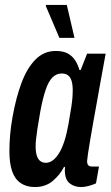

<svg xmlns="http://www.w3.org/2000/svg" viewBox="-20 -744 447 776"><path d="M121 12Q87 12 63.5 -4Q40 -20 29 -52Q18 -84 18 -133Q18 -165 21 -199.5Q24 -234 31 -273Q45 -351 67.5 -410.5Q90 -470 124 -504Q158 -538 205 -538Q235 -538 253.5 -528Q272 -518 283.5 -500.5Q295 -483 301 -461H306L332 -527H407L382 -390Q378 -366 371.5 -330.5Q365 -295 358 -256Q351 -217 345 -181.5Q339 -146 335.5 -122Q332 -98 332 -93Q332 -82 336.5 -76.5Q341 -71 351 -71H380L368 -3Q355 3 338.5 7.5Q322 12 308 12Q280 12 261 -3.5Q242 -19 242 -57Q242 -59 242.5 -62Q243 -65 243 -68L239 -70Q223 -38 193.5 -13Q164 12 121 12ZM165 -86Q180 -86 193.5 -96Q207 -106 219 -125.5Q231 -145 240.5 -174.5Q250 -204 257 -244Q265 -289 268.5 -313.5Q272 -338 273 -352.5Q274 -367 274 -378Q274 -401 269.5 -416.5Q265 -432 255 -439.5Q245 -447 229 -447Q208 -447 192 -431Q176 -415 164.5 -381Q153 -347 143 -294Q135 -249 131 -222Q127 -195 125.5 -179.5Q124 -164 124 -153Q124 -118 134.5 -102Q145 -86 165 -86ZM220 -591 165 -720 166 -724H250L281 -591Z"/></svg>

Font: Archivo ExtraCondensed SemiBold
Style: Italic
Weight: 600
Width: 2
Italic angle: -10°
Designer: Hector Gatti
Foundry: Omnibus-Type
Version: Version 2.001